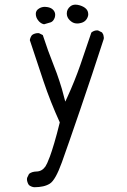

<svg xmlns="http://www.w3.org/2000/svg" viewBox="-20 -804 540 817"><path d="M421.4 -638.2Q421.9 -640.6 421.9 -643.3Q421.9 -646 420.9 -649.9Q419.9 -658.7 414.1 -666L397.5 -674.3Q396 -674.8 394 -674.8Q379.9 -674.8 368.7 -665.5Q345.7 -596.2 321.8 -527.6Q297.9 -459 266.6 -390.6L257.8 -371.6Q248.5 -408.7 243.4 -425.5Q238.3 -442.4 232.9 -459Q222.2 -492.2 209 -524.9Q183.1 -589.8 162.1 -654.8L146.5 -662.6Q144.5 -663.1 142.6 -663.1Q127.4 -663.1 116.2 -654.8Q108.9 -645.5 106.9 -633.3L165 -458.5Q194.3 -371.1 234.4 -283.2Q221.7 -231.4 210.7 -194.6Q199.7 -157.7 192.6 -138.7Q185.5 -119.6 180.9 -109.9Q176.3 -100.1 173.3 -95.7Q158.7 -74.7 135.3 -74.2Q115.2 -73.7 103.5 -64L95.2 -46.9Q94.7 -44.9 94.7 -40.5Q94.7 -36.1 96.7 -29.5Q98.6 -22.9 103 -16.6Q112.8 -8.8 125.5 -7.3Q168 -7.3 191.9 -22.5Q215.8 -37.1 243.2 -113Q270.5 -189 321.5 -338.1Q372.6 -487.3 421.4 -638.2ZM214.8 -741.2Q214.8 -753.4 205.6 -762.7Q196.8 -771.5 181.2 -773.9Q176.3 -774.9 170.9 -774.9Q157.7 -774.9 146.5 -768.1Q132.3 -759.8 132.3 -745.1Q132.3 -729 143.6 -715.8L147 -711.9Q156.7 -702.6 167.5 -700.7Q182.1 -704.6 195.8 -709Q207 -712.9 212.9 -729Q214.8 -735.4 214.8 -741.2ZM301.8 -704.6Q305.2 -704.1 307.4 -704.1Q309.6 -704.1 312.3 -704.1Q314.9 -704.1 318.8 -705.1Q343.8 -709 352.5 -730Q355.5 -736.3 355.5 -742.7Q355.5 -757.3 346.2 -766.6Q336.9 -775.9 319.8 -781.2Q309.6 -784.2 301.3 -784.2Q288.6 -784.2 279.8 -777.3Q264.2 -765.1 264.2 -746.6Q264.2 -730.5 276.4 -718.3Q288.6 -706.1 301.8 -704.6Z"/></svg>

Font: Bakudai
Style: ExtraLight
Weight: 200
Version: Version 1.48